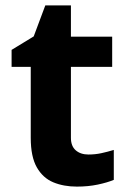

<svg xmlns="http://www.w3.org/2000/svg" viewBox="-20 -682 474 712"><path d="M308 -109Q333 -109 356 -114Q379 -119 402 -126V-15Q378 -5 342.5 2.5Q307 10 265 10Q216 10 177.5 -6Q139 -22 116.5 -61.5Q94 -101 94 -171V-434H23V-497L105 -547L148 -662H243V-546H396V-434H243V-171Q243 -140 261 -124.5Q279 -109 308 -109Z"/></svg>

Font: Noto Sans Ethiopic
Style: Bold
Weight: 700
Designer: Monotype Design Team
Foundry: Monotype Imaging Inc.
Version: Version 2.102; ttfautohint (v1.8.4.7-5d5b)